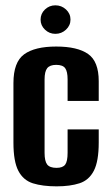

<svg xmlns="http://www.w3.org/2000/svg" viewBox="-20 -674 406 703"><path d="M187.3 8.3Q135.9 8.3 100.5 -2.8Q65.2 -14 47.2 -48.5Q29.2 -83 29.2 -151.7V-369.7Q29.2 -446.5 68.3 -475.1Q107.5 -503.6 185.7 -503.6Q263.6 -503.6 302.5 -476.4Q341.5 -449.2 341.5 -376.8V-304.5H227.5V-383.3Q227.5 -412.1 218.7 -424.3Q209.9 -436.5 185.7 -436.5Q162.5 -436.5 152.8 -424.3Q143.2 -412.1 143.2 -383.3V-114.5Q143.2 -83.9 152.8 -71.6Q162.5 -59.4 187 -59.4Q209.9 -59.4 218.7 -71.3Q227.5 -83.2 227.5 -114.5V-200.3H341.5V-152.4Q341.5 -83.6 323.7 -49Q305.9 -14.3 271.3 -3Q236.8 8.3 187.3 8.3ZM182.7 -550.1Q160.6 -550.1 144.6 -565.5Q128.6 -580.8 128.6 -602.1Q128.6 -624 144.6 -639.3Q160.6 -654.5 182.7 -654.5Q205.3 -654.5 221.7 -639.3Q238.1 -624 238.1 -602.4Q238.1 -580.8 221.7 -565.5Q205.3 -550.1 182.7 -550.1Z"/></svg>

Font: Alumni Sans SC Thin
Style: Regular
Weight: 100
Designer: Robert E. Leuschke
Foundry: Robert E. Leuschke
Version: Version 1.018